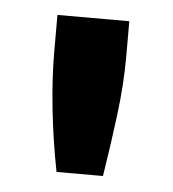

<svg xmlns="http://www.w3.org/2000/svg" viewBox="-33 -792 312 346"><g transform="rotate(5 122.5 -619.0)"><path d="M81 -478Q70 -534 64 -590Q58 -646 58 -695V-760H188V-694Q188 -646 181 -590Q174 -534 165 -478Z"/></g></svg>

Font: Ubuntu Sans
Style: Bold
Weight: 700
Designer: Dalton Maag Ltd
Foundry: Dalton Maag Ltd
Version: Version 1.006; ttfautohint (v1.8.4.7-5d5b)